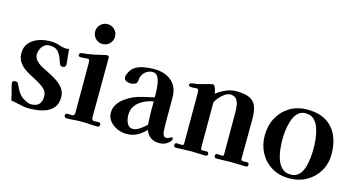

<svg xmlns="http://www.w3.org/2000/svg" viewBox="-82 -1125 2750 1476"><g transform="rotate(15 1293.0 -387.0)"><path d="M422 -144Q422 -98 402.5 -69Q383 -40 350.5 -24Q318 -8 279 -2Q240 4 201 4Q177 4 151.5 -1.5Q126 -7 103 -12Q92 -14 80.5 -16.5Q69 -19 58 -20Q55 -37 47.5 -67.5Q40 -98 32 -125Q27 -145 27 -153Q27 -164 34 -167.5Q41 -171 51 -171Q59 -171 64 -169.5Q69 -168 72 -161Q84 -136 94.5 -115.5Q105 -95 123 -75Q132 -66 147 -56Q162 -46 179 -38.5Q196 -31 209 -31Q253 -31 273.5 -52.5Q294 -74 294 -117Q294 -147 274.5 -168Q255 -189 226 -206Q198 -223 165 -239.5Q132 -256 103.5 -276Q75 -296 56.5 -324.5Q38 -353 38 -393Q38 -444 67 -476Q96 -508 140 -523Q184 -538 230 -538Q250 -538 271 -535Q292 -532 311 -524Q319 -521 333 -518Q347 -515 354 -515Q362 -515 369.5 -515Q377 -515 384 -519Q386 -499 388.5 -473.5Q391 -448 393.5 -426.5Q396 -405 396 -396Q396 -386 389.5 -379Q383 -372 372 -372Q353 -372 346.5 -388.5Q340 -405 331 -431Q321 -458 301 -481.5Q281 -505 232 -505Q207 -505 190 -490Q173 -475 164 -454.5Q155 -434 155 -415Q155 -387 174.5 -366Q194 -345 216 -333Q243 -319 278 -301.5Q313 -284 344 -264Q379 -242 400.5 -212Q422 -182 422 -144Z M766 -15Q766 2 747 2Q717 2 685.5 -0.5Q654 -3 624 -3Q594 -3 562 -0.5Q530 2 500 2Q493 2 488.5 -4Q484 -10 484 -16Q484 -33 502 -33Q511 -33 520.5 -32.5Q530 -32 539 -32Q550 -32 554 -40Q558 -48 558 -56V-454Q558 -462 556 -472.5Q554 -483 543 -483Q530 -483 516 -481Q502 -479 488 -479Q481 -479 474.5 -482Q468 -485 468 -493Q468 -508 483 -511Q494 -514 506.5 -515Q519 -516 530 -517Q565 -522 598.5 -529.5Q632 -537 666 -545Q669 -546 672 -546.5Q675 -547 678 -547Q685 -547 690.5 -543.5Q696 -540 696 -532Q696 -414 695 -294.5Q694 -175 694 -56Q694 -47 698.5 -39.5Q703 -32 714 -32Q723 -32 731.5 -32.5Q740 -33 749 -33Q766 -33 766 -15ZM701 -700Q701 -667 678 -644Q655 -621 622 -621Q589 -621 566 -644Q543 -667 543 -700Q543 -733 566 -756Q589 -779 622 -779Q655 -779 678 -756Q701 -733 701 -700Z M1121 -112Q1118 -159 1117 -205Q1116 -251 1117 -297Q1077 -290 1039.5 -271.5Q1002 -253 978.5 -222Q955 -191 955 -145Q955 -126 960.5 -104Q966 -82 979.5 -66.5Q993 -51 1017 -51Q1034 -51 1054 -61.5Q1074 -72 1092 -86.5Q1110 -101 1121 -112ZM1333 -56Q1333 -52 1329.5 -45Q1326 -38 1323 -34Q1290 2 1240 2Q1159 2 1130 -73Q1097 -39 1061 -20Q1025 -1 977 -1Q941 -1 905 -16.5Q869 -32 845 -61Q821 -90 821 -128Q821 -166 840.5 -196Q860 -226 890.5 -248Q921 -270 952 -284Q991 -301 1033.5 -310Q1076 -319 1117 -329Q1117 -346 1116 -376.5Q1115 -407 1110 -438.5Q1105 -470 1091.5 -491.5Q1078 -513 1052 -513Q1021 -513 998 -495Q975 -477 966 -449Q963 -440 962.5 -431Q962 -422 960 -413Q957 -397 940 -390.5Q923 -384 909 -384Q890 -384 873 -392.5Q856 -401 856 -422Q856 -430 858.5 -437Q861 -444 864 -451Q880 -489 911.5 -507.5Q943 -526 982.5 -532Q1022 -538 1058 -538Q1142 -538 1195.5 -493.5Q1249 -449 1249 -363Q1249 -320 1249 -276.5Q1249 -233 1249 -189Q1249 -166 1249.5 -143.5Q1250 -121 1251 -98Q1252 -83 1258 -67Q1264 -51 1283 -51Q1291 -51 1297 -53.5Q1303 -56 1309 -60Q1313 -62 1316.5 -64Q1320 -66 1324 -66Q1333 -66 1333 -56Z M1947 -14Q1947 3 1928 3Q1899 3 1869 1.5Q1839 0 1810 0Q1782 0 1752.5 1.5Q1723 3 1694 3Q1687 3 1682.5 -2.5Q1678 -8 1678 -14Q1678 -32 1697 -32Q1706 -32 1715 -31Q1724 -30 1733 -30Q1745 -30 1745 -42V-378Q1745 -403 1741 -431.5Q1737 -460 1722 -480.5Q1707 -501 1673 -501Q1652 -501 1629 -485Q1606 -469 1588 -447.5Q1570 -426 1562 -408V-53Q1562 -46 1563.5 -38Q1565 -30 1575 -30Q1583 -30 1591.5 -30.5Q1600 -31 1608 -31Q1614 -31 1620 -27Q1626 -23 1626 -16Q1626 3 1607 3Q1579 3 1551 1Q1523 -1 1495 -1Q1464 -1 1433.5 1Q1403 3 1372 3Q1365 3 1360.5 -2.5Q1356 -8 1356 -14Q1356 -32 1375 -32Q1384 -32 1393 -31Q1402 -30 1411 -30Q1423 -30 1425 -35.5Q1427 -41 1427 -53V-447Q1427 -457 1425 -468Q1423 -479 1409 -479Q1399 -479 1389.5 -478Q1380 -477 1370 -477Q1363 -477 1354.5 -479.5Q1346 -482 1346 -491Q1346 -498 1350.5 -501.5Q1355 -505 1361 -506Q1371 -509 1382 -510Q1393 -511 1403 -512Q1411 -514 1429 -518.5Q1447 -523 1467.5 -528.5Q1488 -534 1504 -538Q1520 -542 1523 -542Q1533 -542 1539.5 -528.5Q1546 -515 1550 -499Q1554 -483 1556 -475Q1585 -500 1627.5 -518.5Q1670 -537 1709 -537Q1777 -537 1815.5 -520Q1854 -503 1869.5 -464Q1885 -425 1885 -359Q1885 -281 1884 -203Q1883 -125 1883 -47Q1883 -34 1891 -32Q1899 -30 1909 -30Q1914 -30 1919.5 -30.5Q1925 -31 1930 -31Q1947 -31 1947 -14Z M2398 -264Q2398 -295 2394 -337Q2390 -379 2377.5 -418.5Q2365 -458 2339.5 -484.5Q2314 -511 2270 -511Q2230 -511 2206 -485Q2182 -459 2169.5 -420Q2157 -381 2152.5 -341Q2148 -301 2148 -272Q2148 -241 2152 -199Q2156 -157 2169 -117.5Q2182 -78 2208 -52Q2234 -26 2278 -26Q2320 -26 2344 -51.5Q2368 -77 2379.5 -115.5Q2391 -154 2394.5 -194.5Q2398 -235 2398 -264ZM2543 -259Q2543 -183 2508 -123.5Q2473 -64 2412.5 -29.5Q2352 5 2273 5Q2194 5 2134.5 -31Q2075 -67 2042 -128.5Q2009 -190 2009 -265Q2009 -343 2042 -405.5Q2075 -468 2135 -505Q2195 -542 2277 -542Q2367 -542 2426 -506Q2485 -470 2514 -406Q2543 -342 2543 -259Z"/></g></svg>

Font: Kaisei Tokumin ExtraBold
Style: Regular
Weight: 800
Designer: Font-Kai, 金井和夫
Foundry: KAZUO KANAI
Version: Version 5.003